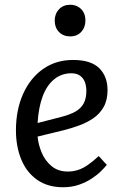

<svg xmlns="http://www.w3.org/2000/svg" viewBox="-20 -773 517 807"><path d="M287 -521Q362 -521 397 -486.5Q432 -452 432 -394Q432 -352 415.5 -323Q399 -294 371.5 -275.5Q344 -257 312 -245.5Q280 -234 249 -226L138 -199Q141 -166 155 -132Q169 -98 196.5 -75Q224 -52 265 -52Q287 -52 307.5 -58.5Q328 -65 349 -79.5Q370 -94 395 -117L429 -80Q420 -69 404.5 -53.5Q389 -38 365.5 -22.5Q342 -7 312 3.5Q282 14 245 14Q181 14 136.5 -17Q92 -48 69.5 -102.5Q47 -157 47 -225Q47 -311 77 -378Q107 -445 161 -483Q215 -521 287 -521ZM343 -391Q343 -411 337 -427.5Q331 -444 317 -454.5Q303 -465 280 -465Q239 -465 208 -440Q177 -415 159.5 -368.5Q142 -322 138 -256L239 -282Q274 -291 297 -304Q320 -317 331.5 -338Q343 -359 343 -391ZM210 -686Q210 -715 228 -734Q246 -753 275 -753Q294 -753 308.5 -744.5Q323 -736 331 -721.5Q339 -707 339 -687Q339 -658 321.5 -639Q304 -620 275 -620Q246 -620 228 -638.5Q210 -657 210 -686Z"/></svg>

Font: Literata
Style: Italic
Weight: 400
Italic angle: -2°
Designer: Latin by Veronika Burian and Jose Scaglione. Greek by Irene Vlachou. Cyrillic by Vera Evstafieva
Foundry: TypeTogether
Version: Version 3.103;gftools[0.9.29]